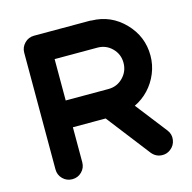

<svg xmlns="http://www.w3.org/2000/svg" viewBox="-105 -823 928 928"><g transform="rotate(-15 359.0 -359.0)"><path d="M528 -265 650 -108Q667 -86 663 -58.5Q659 -31 637 -14Q619 0 597 0Q564 0 543 -26L376 -242H212V-67Q212 -39 192.5 -19.5Q173 0 145 0Q117 0 97.5 -19.5Q78 -39 78 -67V-651Q78 -678 97.5 -698Q117 -718 145 -718H426Q429 -718 433 -717Q529 -715 596.5 -645.5Q664 -576 664 -480Q664 -434 646.5 -391.5Q629 -349 598.5 -316.5Q568 -284 528 -265ZM426 -376Q469 -376 499 -406.5Q529 -437 529 -480Q529 -523 499 -553Q469 -583 426 -583H212V-376H408Q408 -376 408.5 -376Q409 -376 408.5 -376Q408 -376 408 -376H409Z"/></g></svg>

Font: Multiround Pro
Style: Regular
Weight: 400
Designer: Ivan Filipov, Sasha Pavljenko
Version: Version 1.005;Fontself Maker 3.5.4